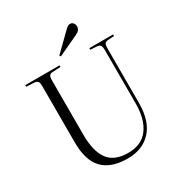

<svg xmlns="http://www.w3.org/2000/svg" viewBox="-213 -1080 1172 1244"><g transform="rotate(-30 373.0 -457.5)"><path d="M382 14Q258 14 196.5 -49.5Q135 -113 135 -248V-668Q135 -693 128.5 -703Q122 -713 102 -715L43 -718V-730H299V-718L238 -715Q221 -714 214.5 -704.5Q208 -695 208 -666V-263Q208 -141 253 -78.5Q298 -16 403 -16Q503 -16 553 -84Q603 -152 603 -268V-668Q603 -693 596.5 -703Q590 -713 571 -715L522 -718V-730H700V-718L653 -715Q634 -713 628.5 -703Q623 -693 623 -666V-263Q623 -127 558 -56.5Q493 14 382 14ZM336 -776 329 -785 453 -906Q466 -919 474.5 -924Q483 -929 492 -929Q507 -929 515.5 -917.5Q524 -906 524 -892Q524 -863 488 -847Z"/></g></svg>

Font: Literata 72pt Light
Style: Regular
Weight: 300
Designer: Latin by Veronika Burian and Jose Scaglione. Greek by Irene Vlachou. Cyrillic by Vera Evstafieva.
Foundry: TypeTogether
Version: Version 3.002